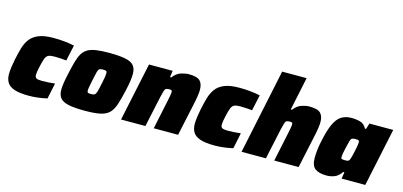

<svg xmlns="http://www.w3.org/2000/svg" viewBox="-66 -1179 3407 1622"><g transform="rotate(15 1637.5 -367.5)"><path d="M227 8Q143 8 97.5 -8Q52 -24 34.5 -54Q17 -84 17 -125Q17 -153 21.5 -185.5Q26 -218 33 -254Q45 -312 59 -360.5Q73 -409 99.5 -444Q126 -479 174.5 -498.5Q223 -518 303 -518Q401 -518 485 -500L455 -362Q438 -364 408.5 -366Q379 -368 352 -368Q316 -368 298.5 -360Q281 -352 271.5 -328Q262 -304 251 -255Q239 -203 239 -179Q239 -156 253 -149Q267 -142 303 -142Q326 -142 357.5 -144Q389 -146 414 -149L385 -11Q345 -2 305 3Q265 8 227 8Z M717 8Q625 8 573 -3Q521 -14 499.5 -40.5Q478 -67 478 -112Q478 -139 483.5 -175Q489 -211 499 -255Q513 -319 525.5 -364.5Q538 -410 555.5 -440Q573 -470 601 -487Q629 -504 674.5 -511Q720 -518 788 -518Q880 -518 932.5 -507Q985 -496 1006.5 -469.5Q1028 -443 1028 -397Q1028 -344 1008 -255Q990 -175 973.5 -123.5Q957 -72 930 -43.5Q903 -15 853 -3.5Q803 8 717 8ZM730 -142Q751 -142 761 -148Q771 -154 778 -177.5Q785 -201 796 -255Q804 -290 807 -311Q810 -332 810 -345Q810 -361 801.5 -364.5Q793 -368 775 -368Q754 -368 744.5 -362.5Q735 -357 728.5 -333Q722 -309 711 -255Q704 -219 700 -197.5Q696 -176 696 -164Q696 -148 704 -145Q712 -142 730 -142Z M1031 0 1139 -510H1346L1338 -453H1348Q1380 -494 1418.5 -506Q1457 -518 1486 -518Q1559 -518 1584.5 -492Q1610 -466 1610 -414Q1610 -393 1605 -359Q1600 -325 1592 -289L1530 0H1317L1371 -256Q1376 -280 1380 -301Q1384 -322 1384 -331Q1384 -345 1378.5 -348.5Q1373 -352 1360 -352Q1341 -352 1331.5 -347.5Q1322 -343 1316.5 -325.5Q1311 -308 1302 -269L1244 0Z M1852 8Q1768 8 1722.5 -8Q1677 -24 1659.5 -54Q1642 -84 1642 -125Q1642 -153 1646.5 -185.5Q1651 -218 1658 -254Q1670 -312 1684 -360.5Q1698 -409 1724.5 -444Q1751 -479 1799.5 -498.5Q1848 -518 1928 -518Q2026 -518 2110 -500L2080 -362Q2063 -364 2033.5 -366Q2004 -368 1977 -368Q1941 -368 1923.5 -360Q1906 -352 1896.5 -328Q1887 -304 1876 -255Q1864 -203 1864 -179Q1864 -156 1878 -149Q1892 -142 1928 -142Q1951 -142 1982.5 -144Q2014 -146 2039 -149L2010 -11Q1970 -2 1930 3Q1890 8 1852 8Z M2085 0 2241 -743H2455L2394 -453H2404Q2436 -494 2473.5 -506Q2511 -518 2540 -518Q2613 -518 2638.5 -492Q2664 -466 2664 -414Q2664 -393 2659 -359Q2654 -325 2646 -289L2584 0H2371L2425 -256Q2430 -280 2434 -301Q2438 -322 2438 -331Q2438 -345 2432.5 -348.5Q2427 -352 2414 -352Q2395 -352 2385.5 -347.5Q2376 -343 2370.5 -325.5Q2365 -308 2356 -269L2298 0Z M2830 8Q2762 8 2728.5 -17.5Q2695 -43 2695 -113Q2695 -140 2698.5 -175Q2702 -210 2711 -253Q2732 -357 2758.5 -414.5Q2785 -472 2822 -494.5Q2859 -517 2909 -517Q2950 -517 2986 -507Q3022 -497 3041 -459H3051L3067 -510H3275L3167 0H2960L2969 -57H2958Q2931 -17 2897.5 -4.5Q2864 8 2830 8ZM2947 -157Q2968 -157 2976 -161Q2984 -165 2990 -182Q2994 -193 2999 -213.5Q3004 -234 3009 -257.5Q3014 -281 3017.5 -301.5Q3021 -322 3021 -331Q3021 -346 3014.5 -349.5Q3008 -353 2988 -353Q2968 -353 2958 -348.5Q2948 -344 2942 -323.5Q2936 -303 2925 -255Q2912 -197 2912 -177Q2912 -163 2920 -160Q2928 -157 2947 -157Z"/></g></svg>

Font: Saira Black
Style: Italic
Weight: 900
Italic angle: -12°
Designer: Hector Gatti with collaboration of the Omnibus-Type team
Foundry: Omnibus-Type
Version: Version 1.100; ttfautohint (v1.8.3)